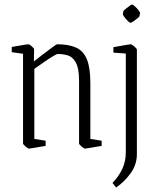

<svg xmlns="http://www.w3.org/2000/svg" viewBox="-20 -648 684 850"><path d="M107 10Q104 10 93 0.5Q82 -9 82 -13V-410L32 -417V-440Q44 -442 60 -445Q76 -448 89.5 -450Q103 -452 107 -452Q110 -452 120.5 -443Q131 -434 131 -430L130 -376Q145 -388 168.5 -406Q192 -424 211 -438Q230 -452 233 -452Q285 -452 317.5 -437Q350 -422 365 -384.5Q380 -347 380 -280V-33L430 -25V-2Q418 0 402 2.5Q386 5 372.5 7.5Q359 10 355 10Q352 10 341 0.5Q330 -9 330 -13V-289Q330 -346 315.5 -371.5Q301 -397 279.5 -403Q258 -409 236 -409Q231 -409 213.5 -398.5Q196 -388 174 -372.5Q152 -357 132 -343V-33L182 -25V-2Q170 0 154 2.5Q138 5 124.5 7.5Q111 10 107 10ZM526 -598Q527 -601 535.5 -608Q544 -615 553 -621.5Q562 -628 564 -628Q568 -628 577 -620Q586 -612 593.5 -602.5Q601 -593 600 -589L597 -575Q596 -573 587.5 -566Q579 -559 570 -553Q561 -547 558 -547Q554 -547 545.5 -555.5Q537 -564 530 -573.5Q523 -583 524 -586ZM494 182 478 162Q508 130 522.5 97.5Q537 65 537 25V-411L482 -415V-439Q482 -439 492.5 -441Q503 -443 517.5 -445.5Q532 -448 544 -450Q556 -452 559 -452Q563 -452 574.5 -442.5Q586 -433 586 -428V35Q586 81 558 119.5Q530 158 494 182Z"/></svg>

Font: Grenze Gotisch ExtraLight
Style: Regular
Weight: 200
Designer: Renata Polastri
Foundry: Omnibus-Type
Version: Version 1.001